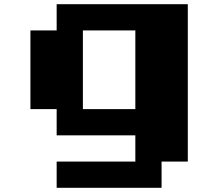

<svg xmlns="http://www.w3.org/2000/svg" viewBox="-20 -770 1040 915"><path d="M250 -750H875V0H750V125H250V0H625V-125H250V-250H125V-625H250ZM375 -625V-250H625V-625Z"/></svg>

Font: Dogica Pixel
Style: Bold
Weight: 700
Designer: Roberto Mocci
Version: Version 001.000